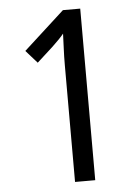

<svg xmlns="http://www.w3.org/2000/svg" viewBox="-52 -755 576 796"><g transform="rotate(-5 236.0 -357.0)"><path d="M312 0H228V-486Q228 -522 229.5 -553.5Q231 -585 232 -617Q217 -598 183 -566L117 -506L70 -559L240 -714H312Z"/></g></svg>

Font: Noto Sans Hebrew Condensed
Style: Regular
Weight: 400
Width: 3
Designer: Monotype Design Team
Foundry: Monotype Imaging Inc.
Version: Version 2.004; ttfautohint (v1.8.4.7-5d5b)